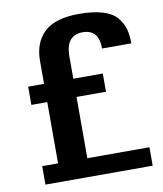

<svg xmlns="http://www.w3.org/2000/svg" viewBox="-83 -803 738 871"><g transform="rotate(-10 286.5 -368.0)"><path d="M550.8 -563.5H416Q416 -651.4 341.8 -651.4Q263.7 -651.4 263.7 -553.7V-451.2H399.4V-367.2H263.7V-85H549.8V0H55.7V-85H128.9V-367.2H55.7V-451.2H128.9V-557.6Q128.9 -640.6 179.2 -688.5Q229.5 -736.3 339.8 -736.3Q406.2 -736.3 450.7 -722.2Q495.1 -708 515.6 -681.6Q536.1 -655.3 543.5 -627.9Q550.8 -600.6 550.8 -563.5Z"/></g></svg>

Font: FreeUniversal
Style: Bold
Weight: 700
Version: Version 1.001